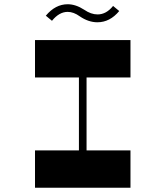

<svg xmlns="http://www.w3.org/2000/svg" viewBox="-20 -885 780 905"><path d="M145 -520V-696H595V-520H388V-176H595V0H145V-176H352V-520ZM542 -833Q498 -780 439 -780Q397 -780 356 -808Q327 -829 299 -829Q259 -829 225 -787L196 -811Q241 -865 299 -865Q337 -865 377 -839Q409 -817 440 -817Q481 -817 513 -857Z"/></svg>

Font: Major Mono Display
Style: Regular
Weight: 400
Designer: Emre Parlak
Foundry: Emre Parlak
Version: Version 2.000; ttfautohint (v1.8) -l 8 -r 50 -G 200 -x 14 -D